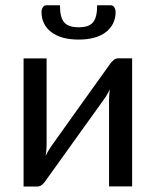

<svg xmlns="http://www.w3.org/2000/svg" viewBox="-20 -695 581 716"><path d="M67.9 0ZM67.9 0.5V-477.1H153.8V-154.8Q153.8 -145.5 152.8 -134.8Q151.9 -124 150.4 -113.3Q154.3 -122.6 158.9 -130.4Q163.6 -138.2 168 -145Q168.5 -146 178.5 -159.9Q188.5 -173.8 204.1 -195.8Q219.7 -217.8 239.7 -245.8Q259.8 -273.9 280.3 -302.7Q328.6 -370.6 390.1 -456.1Q395.5 -463.9 403.3 -470.7Q411.1 -477.5 420.9 -477.5H472.7V0H386.7V-322.3Q386.7 -331.1 387.5 -341.6Q388.2 -352.1 389.6 -362.8Q385.7 -353.5 381.3 -345.9Q377 -338.4 373 -332Q372.1 -331.1 362.3 -317.1Q352.5 -303.2 336.7 -281.2Q320.8 -259.3 300.8 -231.4Q280.8 -203.6 260.3 -174.8Q211.9 -106.9 150.4 -21.5Q145.5 -13.7 137.5 -6.6Q129.4 0.5 119.6 0.5ZM273.4 -593.3Q292.5 -593.3 305.7 -597.7Q318.8 -602.1 326.9 -611.8Q335 -621.6 338.6 -637.2Q342.3 -652.8 342.3 -675.3H392.6Q401.9 -675.3 406.5 -667.5Q411.1 -659.7 411.1 -649.9Q411.1 -626.5 401.6 -607.4Q392.1 -588.4 374.5 -575Q356.9 -561.5 331.3 -554.4Q305.7 -547.4 273.4 -547.4Q240.7 -547.4 215.1 -554.4Q189.5 -561.5 171.6 -575Q153.8 -588.4 144.3 -607.4Q134.8 -626.5 134.8 -649.9Q134.8 -659.7 139.4 -667.5Q144 -675.3 153.3 -675.3H203.6Q203.6 -652.8 207.3 -637.2Q210.9 -621.6 219.2 -611.8Q227.5 -602.1 240.7 -597.7Q253.9 -593.3 273.4 -593.3Z"/></svg>

Font: Carlito
Style: Regular
Weight: 400
Designer: Lukasz Dziedzic
Foundry: tyPoland Lukasz Dziedzic
Version: Version 1.104